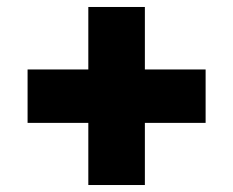

<svg xmlns="http://www.w3.org/2000/svg" viewBox="-20 -625 668 550"><path d="M59 -426H233V-605H395V-426H569V-273H395V-95H233V-273H59Z"/></svg>

Font: Poppins
Style: Bold
Weight: 700
Designer: Ninad Kale (Devanagari), Jonny Pinhorn (Latin)
Version: Version 5.002